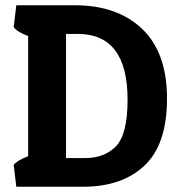

<svg xmlns="http://www.w3.org/2000/svg" viewBox="-20 -710 683 730"><path d="M297 0H42L32 -83Q45 -100 87 -116V-573Q46 -588 32 -607L42 -690H265Q426 -690 520.5 -600Q615 -510 615 -335.5Q615 -161 529.5 -80.5Q444 0 297 0ZM231 -109H303Q378 -109 421.5 -154.5Q465 -200 465 -331Q465 -581 276 -581H231Z"/></svg>

Font: Patua One
Style: Regular
Weight: 400
Designer: luciano Vergara
Foundry: Luciano Vergara
Version: Version 1.002